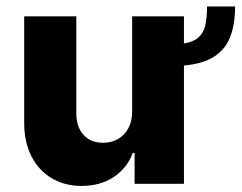

<svg xmlns="http://www.w3.org/2000/svg" viewBox="-20 -582 765 608"><path d="M562.5 -374.5V0H406.2V-97.7H400.4Q382.3 -49.3 339.8 -21.2Q297.4 6.8 238.3 6.8Q184.6 6.8 143.3 -17.8Q102.1 -42.5 79.3 -87.6Q56.6 -132.8 56.6 -192.4V-530.3H221.7V-223.6Q221.7 -180.2 244.4 -155Q267.1 -129.9 306.6 -129.9Q332.5 -129.9 353.3 -141.6Q374 -153.3 386.2 -175.5Q398.4 -197.8 398.4 -228.5V-530.3H562.5V-444.3Q592.8 -449.2 608.6 -463.6Q624.5 -478 629.9 -501Q635.3 -523.9 635.7 -561.5H724.6Q724.1 -502.9 708.5 -463.9Q692.9 -424.8 657.5 -402.3Q622.1 -379.9 562.5 -374.5Z"/></svg>

Font: Pretendard JP ExtraBold
Style: Regular
Weight: 800
Designer: Base glyphs from Inter by Rasmus Andersson; Hangeul glyphs from Noto Sans CJK(Source Han Sans) by Jang Soo-young and Kan
Foundry: Kil Hyung-jin
Version: Version 1.309